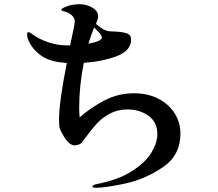

<svg xmlns="http://www.w3.org/2000/svg" viewBox="-20 -843 1040 914"><path d="M839 -207Q839 -103 754 -46Q669 11 574.5 31Q480 51 437 51Q420 51 420 45Q420 37 442 33Q544 13 608.5 -28.5Q673 -70 701 -117Q729 -164 729 -204Q729 -262 686.5 -292Q644 -322 587 -322Q540 -322 503 -302Q466 -282 442 -256Q418 -230 391 -193Q388 -190 380.5 -179Q373 -168 367.5 -162.5Q362 -157 358 -156Q345 -151 335 -151Q302 -151 267 -225Q261 -237 261 -274Q261 -356 298 -543Q258 -546 232 -553Q193 -563 165.5 -586Q138 -609 123.5 -634.5Q109 -660 109 -679Q109 -690 115 -690Q120 -690 131 -682Q165 -657 209 -642Q253 -627 297 -627H314Q336 -729 336 -740Q336 -758 321 -771Q306 -784 285 -789Q272 -792 272 -796Q272 -802 289 -809Q320 -823 358 -823Q391 -823 419 -807Q447 -791 447 -765Q447 -753 437 -729Q474 -696 502 -694Q510 -693 526 -693Q565 -691 584.5 -684Q604 -677 604 -654Q604 -602 536.5 -576Q469 -550 379 -544Q357 -435 357 -331Q357 -310 359 -284Q408 -328 474.5 -363.5Q541 -399 618 -399Q683 -399 733 -373.5Q783 -348 811 -304Q839 -260 839 -207ZM401 -635Q465 -647 465 -664Q465 -675 448 -692Q448 -692 428 -712L425 -704Q413 -676 401 -635Z"/></svg>

Font: Shippori Antique
Style: Regular
Weight: 400
Designer: FONTDASU
Foundry: FONTDASU / Google Inc. / but / Adobe
Version: Version 2.001